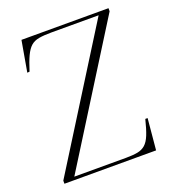

<svg xmlns="http://www.w3.org/2000/svg" viewBox="-133 -832 844 935"><g transform="rotate(-20 289.0 -365.0)"><path d="M41 0V-16L478 -714H233Q194 -714 168.5 -709.5Q143 -705 126.5 -690.5Q110 -676 96.5 -647.5Q83 -619 68 -571L56 -570L84 -730H535V-714L98 -16H366Q402 -16 426 -20.5Q450 -25 466.5 -39.5Q483 -54 495 -83.5Q507 -113 519 -162H531L516 0Z"/></g></svg>

Font: Literata 72pt ExtraLight
Style: Regular
Weight: 200
Designer: Latin by Veronika Burian and Jose Scaglione. Greek by Irene Vlachou. Cyrillic by Vera Evstafieva.
Foundry: TypeTogether
Version: Version 3.002